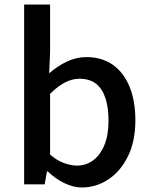

<svg xmlns="http://www.w3.org/2000/svg" viewBox="-20 -817 669 851"><path d="M343 14Q306 14 266 -5Q226 -24 192 -57H188L178 0H87V-797H202V-586L198 -492Q234 -524 276.5 -544Q319 -564 362 -564Q432 -564 480.5 -529.5Q529 -495 554.5 -432Q580 -369 580 -284Q580 -190 546.5 -123Q513 -56 459 -21Q405 14 343 14ZM321 -83Q361 -83 392.5 -106Q424 -129 442.5 -173.5Q461 -218 461 -282Q461 -340 447.5 -381.5Q434 -423 406 -445.5Q378 -468 332 -468Q300 -468 268 -451.5Q236 -435 202 -401V-132Q233 -105 264.5 -94Q296 -83 321 -83Z"/></svg>

Font: Noto Sans KR Thin Medium
Style: Regular
Weight: 500
Version: Version 2.004-H2;hotconv 1.0.118;makeotfexe 2.5.65603